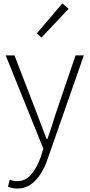

<svg xmlns="http://www.w3.org/2000/svg" viewBox="-20 -851 519 1113"><path d="M80 242Q65 242 51 239Q37 236 26 231L37 190Q45 194 56.5 196.5Q68 199 80 199Q130 199 163 158Q196 117 217 57L231 10L13 -530H64L193 -195Q206 -161 221 -121.5Q236 -82 250 -46H255Q268 -81 280.5 -121Q293 -161 304 -195L418 -530H466L257 68Q243 112 219 151.5Q195 191 161 216.5Q127 242 80 242ZM220 -633 194 -658 341 -831 378 -800Z"/></svg>

Font: Noto Sans JP ExtraLight
Style: Regular
Weight: 250
Designer: Ryoko NISHIZUKA  (kana, bopomofo & ideographs); Paul D. Hunt (Latin, Greek & Cyrillic); Sandoll Communications , Soo-you
Foundry: Adobe
Version: Version 2.004-H2;hotconv 1.0.118;makeotfexe 2.5.65603